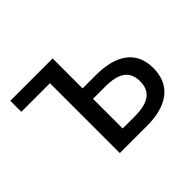

<svg xmlns="http://www.w3.org/2000/svg" viewBox="-123 -727 911 911"><g transform="rotate(-45 332.5 -271.5)"><path d="M221 0H403C532 0 619 -53 619 -173C619 -291 532 -342 403 -342H313V-543H29V-469H221ZM313 -73V-272H394C486 -272 530 -242 530 -173C530 -104 486 -73 394 -73Z"/></g></svg>

Font: Noto Sans CJK TC Regular
Style: Regular
Weight: 400
Designer: Ryoko NISHIZUKA (kana & ideographs); Paul D. Hunt (Latin, Greek & Cyrillic); Wenlong ZHANG (bopomofo); Sandoll Communica
Foundry: Adobe Systems Incorporated
Version: Version 1.001;PS 1.001;hotconv 1.0.78;makeotf.lib2.5.61930